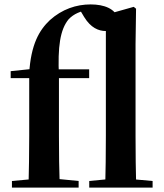

<svg xmlns="http://www.w3.org/2000/svg" viewBox="-20 -850 743 870"><path d="M34.1 0H336.3V-29.9L231.5 -40.2H147.4L34.1 -29.9ZM109.1 0H250.8C248.1 -77.9 247.1 -156.8 247.1 -234.8V-504.4C240.9 -639 252.4 -716.2 291.3 -763.1C315.1 -787.6 344.1 -799.4 383.7 -806V-816.5H342.3V-804.8L361.5 -772.7C391.1 -724.3 426.6 -709.4 458.9 -709.4C498 -709.4 514.7 -732.1 515.7 -764C503.5 -810.5 451.8 -830 390.8 -830C325.5 -830 261.3 -808.4 206.1 -758.9C158.2 -713.7 120 -649.7 112.1 -516.1L159.5 -541.2L28.4 -527.5V-496.1H112.4V-234.8C112.4 -156.8 111.1 -77.9 109.1 0ZM180.6 -496.1H384V-535.7H180.6ZM384.4 0H671.5V-29.9L555.9 -40.2H491.9L384.4 -29.9ZM456.7 0H597.2C595.2 -69.9 594.2 -159.6 594.2 -234.8V-650.9L596.5 -810.5L586 -819L459.7 -783.4V-234.8C459.7 -159.6 458.7 -69.9 456.7 0Z"/></svg>

Font: Source Han Serif TW VF
Style: Regular
Weight: 250
Designer: Ryoko NISHIZUKA 西塚涼子 (kana & ideographs); Frank Grießhammer (Latin, Greek & Cyrillic); Wenlong ZHANG 张文龙 (bopomofo); San
Foundry: Adobe
Version: Version 2.002;hotconv 1.1.0;makeotfexe 2.6.0